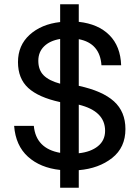

<svg xmlns="http://www.w3.org/2000/svg" viewBox="-20 -814 650 897"><path d="M261 -794H348V-712Q439 -702 491 -650Q543 -598 546 -509H454Q447 -612 348 -631V-413Q459 -389 512.5 -340.5Q566 -292 566 -211Q566 -125 504 -76Q442 -27 348 -19V63H261V-20Q168 -30 110.5 -82Q53 -134 46 -226H138Q148 -120 261 -100V-337Q160 -359 112 -403Q64 -447 64 -524Q64 -602 118.5 -651.5Q173 -701 261 -711ZM159 -530Q159 -487 184 -462Q209 -437 261 -423V-632Q213 -624 186 -597.5Q159 -571 159 -530ZM348 -98Q404 -104 437.5 -131Q471 -158 471 -203Q471 -295 348 -325Z"/></svg>

Font: Nacelle
Style: Regular
Weight: 400
Designer: Sora Sagano
Foundry: Sora Sagano
Version: Version 1.000;FEAKit 1.0